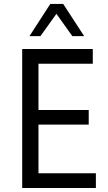

<svg xmlns="http://www.w3.org/2000/svg" viewBox="-20 -947 546 967"><path d="M462.9 0H91.8V-700.2H447.3V-626H173.8V-393.1H426.8V-319.3H173.8V-74.2H462.9ZM403.8 -765.1H344.2L264.2 -877.4L183.6 -765.1H128.4L233.4 -927.2H298.3Z"/></svg>

Font: Segoe UI Historic
Style: Regular
Weight: 400
Foundry: Microsoft Corporation
Version: Version 1.03